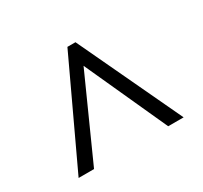

<svg xmlns="http://www.w3.org/2000/svg" viewBox="-102 -851 763 722"><g transform="rotate(-30 279.5 -490.0)"><path d="M51 -266 261 -714H296L507 -266H440L278 -622L118 -266Z"/></g></svg>

Font: Noto Serif Malayalam
Style: Regular
Weight: 400
Designer: Indian type Foundry, Jelle Bosma, Monotype Design Team
Foundry: Monotype Imaging Inc.
Version: Version 2.103